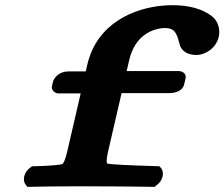

<svg xmlns="http://www.w3.org/2000/svg" viewBox="-20 -718 865 740"><path d="M448.6 -359.1H630.1C637.3 -359.1 682 -358.8 690 -393.5L695.2 -416.2C699.9 -436.4 679.6 -444.2 668.1 -444.2H468.2L477.6 -485C500.3 -583.2 567.2 -604.4 602 -609.1C607.1 -609.8 611.4 -610 614.5 -610C646.9 -610 660 -599.2 671.6 -549.7C679.3 -515.9 710.6 -506 738 -506C767.7 -506 812.4 -529.7 823.1 -576C830.1 -606 819.5 -638.2 796.2 -656C759.1 -684.4 706.4 -698 646.3 -698C633.9 -698 620.8 -697.5 607.3 -696.3C499 -686.7 353.8 -630.5 316.3 -468L310.5 -442.7H242.4C210.3 -442.7 188.2 -420.2 184 -402.1L180.3 -385.9C176.6 -369.9 193.2 -357.9 204.8 -357.9H290.9L239.8 -136.8C229.3 -91.3 221.4 -86.1 220.5 -85.7L219.9 -85.3C214.2 -83.5 180.3 -78.8 113.3 -77.2L103.3 -77L94.8 -70.6C72.3 -53.8 65 -22.2 79.7 -5.3L85.5 2.2L96.3 2C138.3 1 208.1 0 287.5 0C395.7 0 515.8 1 564.4 2L575.8 2.2L585.1 -5.3C607.6 -22.2 615 -54 600.2 -70.8L594.7 -77.1L584.5 -77.5C476.5 -80.7 407.4 -84.2 393.7 -87.5C392.4 -88.4 387.2 -93.5 397.3 -137.2Z"/></svg>

Font: Linux Libertine Mono O 
Style: Mono Bold Oblique
Weight: 400
Italic angle: -13°
Designer: Philipp H. Poll
Foundry: Philipp H. Poll
Version: Version 5.1.7